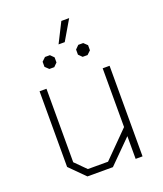

<svg xmlns="http://www.w3.org/2000/svg" viewBox="-146 -897 842 992"><g transform="rotate(-20 275.0 -400.5)"><path d="M80 -82V-498H118V-94L177 -35H288L427 -175V-498H465V0H427V-125L302 0H162ZM310 -801H353L289 -692H255ZM147 -608V-636L167 -655H194L213 -636V-608L194 -589H167ZM331 -608V-636L350 -655H377L397 -636V-608L377 -589H350Z"/></g></svg>

Font: Chakra Petch ExtraLight
Style: Regular
Weight: 275
Designer: Katatrad Aksorn Co.,Ltd.
Foundry: Cadson Demak Co.,Ltd.
Version: Version 1.000; ttfautohint (v1.6)